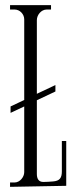

<svg xmlns="http://www.w3.org/2000/svg" viewBox="-20 -724 291 745"><path d="M195 -394 123 -360V-646C123 -666 140 -687 161 -687H178V-704H19V-687H37C57 -687 74 -669 74 -649V-336L21 -311V-286L74 -311V-56C74 -37 57 -16 37 -16H19V1L237 -3V-177H220V-59C220 -34 212 -22 186 -20C173 -19 161 -18 148 -18C129 -18 123 -32 123 -49V-335L195 -369Z"/></svg>

Font: Bigelow Rules
Style: Regular
Weight: 400
Designer: Astigmatic (AOETI)
Foundry: Astigmatic (AOETI)
Version: Version 1.000